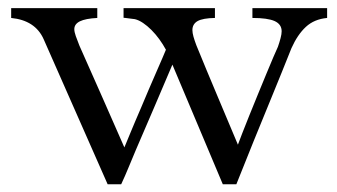

<svg xmlns="http://www.w3.org/2000/svg" viewBox="-20 -450 839 478"><path d="M794.4 -405.3Q762.2 -402.3 741.5 -383.1Q720.7 -363.8 705.6 -330.1Q693.8 -300.8 681.4 -269.8Q668.9 -238.8 656.2 -208Q634.3 -154.8 611.6 -98.9Q588.9 -43 568.4 8.8H534.7L409.2 -289.1Q386.2 -234.9 363.8 -182.6Q341.3 -130.4 318.4 -77.1Q309.6 -56.2 300.5 -34.2Q291.5 -12.2 281.7 8.8H248L88.4 -353Q67.4 -399.4 7.8 -405.3V-429.7H222.2V-405.3Q192.9 -403.8 179 -397Q165 -390.1 165 -377.4Q165 -370.6 168.7 -360.1Q172.4 -349.6 177.7 -336.4Q205.6 -273.9 233.9 -209.7Q262.2 -145.5 289.6 -83Q292 -88.4 295.9 -98.1Q299.8 -107.9 305.4 -121.1Q311 -134.3 317.4 -149.7Q323.7 -165 331.1 -181.6Q340.3 -203.6 350.1 -226.6Q359.9 -249.5 368.7 -269.5Q377.4 -289.6 384 -304.7Q390.6 -319.8 393.1 -326.2Q385.7 -339.8 376.5 -352.5Q367.2 -365.2 356.9 -375.5Q346.7 -385.7 336.2 -392.8Q325.7 -399.9 315.9 -402.3Q310.1 -403.3 304 -403.8Q297.9 -404.3 292.5 -405.3Q291.5 -405.3 290 -405.5Q288.6 -405.8 287.6 -405.8V-429.7H515.1V-405.3Q484.9 -404.8 471.9 -397.5Q459 -390.1 459 -375Q459 -368.2 461.7 -358.6Q464.4 -349.1 468.8 -337.4Q494.1 -275.4 520.3 -213.4Q546.4 -151.4 572.3 -89.8Q575.7 -99.1 583.3 -118.7Q590.8 -138.2 600.8 -162.8Q610.8 -187.5 621.8 -214.4Q632.8 -241.2 642.8 -265.4Q652.8 -289.6 660.6 -307.9Q668.5 -326.2 671.9 -333.5Q675.8 -344.7 678.5 -355Q681.2 -365.2 681.2 -372.1Q681.2 -389.6 663.8 -397.5Q646.5 -405.3 608.4 -405.3V-429.7H794.4Z"/></svg>

Font: HM XNiloofar
Style: Regular
Weight: 400
Designer: Hossein Movahhedian
Version: Version 2.8, 2015